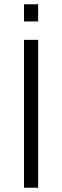

<svg xmlns="http://www.w3.org/2000/svg" viewBox="-20 -876 291 896"><path d="M92 0V-690H158V0ZM92 -776V-856H158V-776Z"/></svg>

Font: Oxanium Light
Style: Regular
Weight: 300
Designer: Severin Meyer
Version: Version 1.000